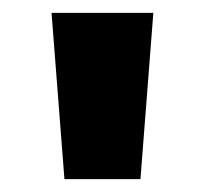

<svg xmlns="http://www.w3.org/2000/svg" viewBox="-20 -734 318 298"><path d="M218 -714 198 -456H80L60 -714Z"/></svg>

Font: Noto Sans Georgian ExtraBold
Style: Regular
Weight: 800
Designer: Monotype Design Team, Akaki Razmadze
Foundry: Google LLC
Version: Version 2.005; ttfautohint (v1.8.4.7-5d5b)